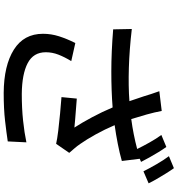

<svg xmlns="http://www.w3.org/2000/svg" viewBox="19 -925 962 1040"><g transform="rotate(90 500.0 -405.0)"><path d="M891 -866Q904 -848 919.5 -823Q935 -798 949.5 -773Q964 -748 973 -729L908 -701Q892 -733 869.5 -772Q847 -811 826 -839ZM311 -310Q289 -274 276 -240.5Q263 -207 263 -172Q263 -105 322 -74Q381 -43 489 -42Q567 -42 633 -49Q699 -56 751 -67L746 34Q700 41 635 48.5Q570 56 483 56Q335 55 249 1Q163 -53 163 -157Q163 -201 176.5 -243.5Q190 -286 213 -332ZM137 -638Q248 -625 347.5 -622Q447 -619 528 -625L502 -702Q497 -719 489.5 -742Q482 -765 474 -787L581 -800Q588 -762 600 -719Q612 -676 625 -635Q708 -646 787 -667Q772 -698 751.5 -734.5Q731 -771 711 -798L776 -825Q789 -807 804 -782.5Q819 -758 833 -733Q847 -708 857 -688L840 -681L852 -584Q810 -572 759 -562Q708 -552 658 -545Q681 -491 708.5 -441.5Q736 -392 760 -358Q771 -342 783.5 -327.5Q796 -313 808 -299L759 -228Q733 -234 688 -239.5Q643 -245 594 -249.5Q545 -254 506 -257L514 -340Q541 -338 571 -335.5Q601 -333 628 -331Q655 -329 671 -327Q645 -367 615.5 -422Q586 -477 562 -534Q473 -527 367.5 -527Q262 -527 139 -537Z"/></g></svg>

Font: Source Han Sans SC Medium
Style: Regular
Weight: 500
Designer: Ryoko NISHIZUKA 西塚涼子 (kana, bopomofo & ideographs); Paul D. Hunt (Latin, Greek & Cyrillic); Sandoll Communications 산돌커뮤니
Foundry: Adobe
Version: Version 2.004;hotconv 1.0.118;makeotfexe 2.5.65603